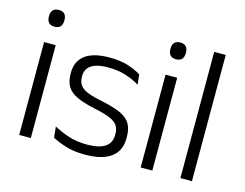

<svg xmlns="http://www.w3.org/2000/svg" viewBox="-94 -813 1241 974"><g transform="rotate(15 526.5 -326.5)"><path d="M72.5 0V-487.5H133.5V0ZM103 -576.5Q83 -576.5 72.8 -587.5Q62.5 -598.5 62.5 -619V-622.5Q62.5 -642.5 72.8 -653.5Q83 -664.5 103 -664.5Q123.5 -664.5 133.5 -653.5Q143.5 -642.5 143.5 -622.5V-619Q143.5 -598.5 133.5 -587.5Q123.5 -576.5 103 -576.5Z M420.5 10.5Q361.5 10.5 318.5 -3Q275.5 -16.5 247 -32L241 -89.5Q277 -69.5 320 -55.5Q363 -41.5 418 -41.5Q478.5 -41.5 510.5 -62.2Q542.5 -83 542.5 -124V-131Q542.5 -157.5 531 -174.8Q519.5 -192 490 -204.8Q460.5 -217.5 406.5 -228.5Q345 -241.5 309.5 -258.8Q274 -276 259 -302.5Q244 -329 244 -368V-373Q244 -433.5 286.8 -465.8Q329.5 -498 415 -498Q472 -498 513.5 -484.5Q555 -471 581 -454L587 -401.5Q555 -421 514 -434.2Q473 -447.5 420 -447.5Q379.5 -447.5 353.8 -438.5Q328 -429.5 315.8 -412.5Q303.5 -395.5 303.5 -372.5V-368Q303.5 -342 315 -324.8Q326.5 -307.5 355.5 -295.5Q384.5 -283.5 435.5 -273.5Q498.5 -260.5 535 -243.5Q571.5 -226.5 587 -200Q602.5 -173.5 602.5 -132.5V-123.5Q602.5 -57.5 556 -23.5Q509.5 10.5 420.5 10.5Z M710.5 0V-487.5H771.5V0ZM741 -576.5Q721 -576.5 710.8 -587.5Q700.5 -598.5 700.5 -619V-622.5Q700.5 -642.5 710.8 -653.5Q721 -664.5 741 -664.5Q761.5 -664.5 771.5 -653.5Q781.5 -642.5 781.5 -622.5V-619Q781.5 -598.5 771.5 -587.5Q761.5 -576.5 741 -576.5Z M919 0V-663H979.5V0Z"/></g></svg>

Font: Anek Gujarati Light
Style: Regular
Weight: 300
Designer: Mrunmayee Ghaisas (Gujarati), Yesha Goshar (Latin)
Foundry: Ek Type
Version: Version 1.003